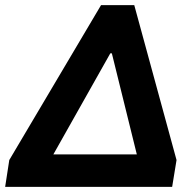

<svg xmlns="http://www.w3.org/2000/svg" viewBox="-28 -725 760 745"><path d="M-8 0 8 -104 364 -705H493L657 -104L640 0ZM400 -518 156 -85 145 -126H537L513 -85L406 -518Z"/></svg>

Font: Nunito Sans 6pt ExtraBold
Style: Italic
Weight: 800
Italic angle: -9°
Version: Version 3.101;gftools[0.9.27]